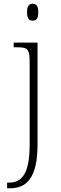

<svg xmlns="http://www.w3.org/2000/svg" viewBox="-20 -763 327 1023"><path d="M154 -653C173 -653 184 -663 184 -698C184 -732 173 -743 154 -743C136 -743 124 -732 124 -698C124 -663 136 -653 154 -653ZM18 240H34C120 240 180 187 180 8V-536H53V-511H68C124 -511 138 -506 138 -435V8C138 162 97 210 28 210H18Z"/></svg>

Font: Noto Serif Myanmar ExtraLight
Style: Regular
Weight: 200
Designer: Ben Mitchell and the Monotype Design Team
Foundry: Monotype Imaging Inc.
Version: Version 2.106